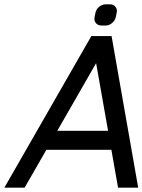

<svg xmlns="http://www.w3.org/2000/svg" viewBox="-24 -864 656 884"><path d="M239.7 -261.7H473.6L418.5 -573.2ZM489.7 -697.8 612.3 0H519.5L488.8 -174.3H189.5L89.4 0H-3.9L396.5 -697.8ZM481.9 -844.2Q498 -844.2 507.3 -833Q514.2 -824.2 514.2 -813.5Q514.2 -809.6 513.2 -805.2L509.3 -786.1Q505.9 -769.5 492.2 -758.1Q478.5 -746.6 462.9 -746.6H443.4Q426.8 -746.6 417.5 -757.8Q410.6 -766.6 410.6 -777.3Q410.6 -781.7 411.6 -786.1L415.5 -805.2Q418.9 -821.3 432.6 -832.8Q446.3 -844.2 462.9 -844.2Z"/></svg>

Font: Qaz
Style: Italic
Weight: 400
Italic angle: -11.25°
Designer: GGBotNet
Foundry: f0n7
Version: 0.70